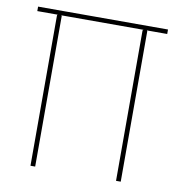

<svg xmlns="http://www.w3.org/2000/svg" viewBox="-73 -696 712 764"><g transform="rotate(10 282.5 -314.5)"><path d="M544.9 -628.9V-610.8H462.9L464.8 -607.9V0H445.8V-607.9L449.2 -610.8H117.2L119.1 -607.9V0H100.1V-607.9L102.1 -610.8H20V-628.9Z"/></g></svg>

Font: Sinkin Sans 100 Thin
Style: Regular
Weight: 100
Designer: Keith Bates
Foundry: K-Type
Version: Sinkin Sans (version 1.0)  by Keith Bates   •   © 2014   www